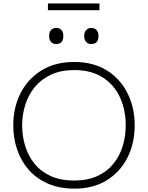

<svg xmlns="http://www.w3.org/2000/svg" viewBox="-20 -1085 858 1114"><path d="M412.5 9.5Q325 9.5 258.5 -19.5Q192 -48.5 147.2 -99.2Q102.5 -150 79.8 -216.5Q57 -283 57 -357.5Q57 -461.5 99.5 -544.8Q142 -628 221.2 -676.8Q300.5 -725.5 410.5 -725.5Q522 -725.5 600.5 -676Q679 -626.5 720.2 -543.2Q761.5 -460 761.5 -358Q761.5 -252.5 719 -169.5Q676.5 -86.5 598.5 -38.5Q520.5 9.5 412.5 9.5ZM410.5 -37.5Q489 -37.5 545.5 -63.8Q602 -90 638.5 -135.5Q675 -181 692.2 -238.2Q709.5 -295.5 709.5 -358Q709.5 -447 676.2 -519.8Q643 -592.5 576.5 -635.5Q510 -678.5 410.5 -678.5Q333.5 -678.5 276.8 -652.2Q220 -626 182.8 -581Q145.5 -536 127 -478.2Q108.5 -420.5 108.5 -358Q108.5 -294.5 126.5 -236.8Q144.5 -179 181.2 -134Q218 -89 275 -63.2Q332 -37.5 410.5 -37.5ZM509.5 -829.5Q491.5 -829.5 480 -841.2Q468.5 -853 468.5 -876Q468.5 -899.5 480.2 -911.2Q492 -923 510.5 -923Q529 -923 540.2 -910.8Q551.5 -898.5 551.5 -876Q551.5 -829.5 509.5 -829.5ZM305.5 -829.5Q288 -829.5 276.5 -841.2Q265 -853 265 -876Q265 -899.5 276.5 -911.2Q288 -923 306.5 -923Q325.5 -923 336.5 -910.8Q347.5 -898.5 347.5 -876Q347.5 -829.5 305.5 -829.5ZM258 -1026V-1065H557V-1026Z"/></svg>

Font: Heraclito ExtraLight
Style: Regular
Weight: 200
Designer: Kostas Bartsokas (font) & Cristiano Sobral (main changes)
Foundry: Kostas Bartsokas (font) & Cristiano Sobral (main changes)
Version: Version 1.00;July 8, 2020;FontCreator 13.0.0.2655 64-bit